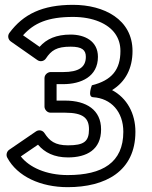

<svg xmlns="http://www.w3.org/2000/svg" viewBox="-20 -735 627 794"><path d="M364.5 -333C439.5 -328.6 490 -272.8 490 -190C490 -62.6 403.7 -11 260 -11C171.2 -11 100.8 -43.2 66.1 -88.1L137.2 -136.7C164.6 -104.2 204 -84 261 -84C338.6 -84 398 -115.8 398 -200C398 -279.8 338.1 -319 249 -319H214V-387H241C315.1 -387 385 -418 385 -500C385 -565.6 330 -592 272 -592C213.2 -592 172.8 -574.4 143.7 -541.3L75.3 -589.1C120.5 -639.6 177.8 -665 282 -665C365.1 -665 427.6 -636.9 456.5 -595.3C470.9 -574.5 478 -551.4 478 -524C478 -447.1 442.5 -402.7 360 -382.3C360 -382.3 340.6 -334.5 364.5 -333ZM282 -715C155 -715 76.2 -676.3 18.9 -598.9C10.1 -587 13.7 -571.2 24.7 -563.5L134.7 -486.5C146.7 -478.1 162.4 -482 169.8 -493.1C192 -526.5 213.9 -542 272 -542C319.5 -542 335 -528.1 335 -500C335 -457.5 306.3 -437 241 -437H189C178.3 -437 164 -427.1 164 -412V-294C164 -283.3 173.9 -269 189 -269H249C325.3 -269 348 -245.6 348 -200C348 -149.5 326.8 -134 261 -134C207.3 -134 184.7 -152.4 164 -184.5C155.9 -197.1 139.9 -199.1 128.9 -191.6L17.9 -115.6C8.5 -109.2 3.8 -94.9 9.9 -83.3C51.4 -5.3 148 39 260 39C415.4 39 540 -26.3 540 -190C540 -266 504.9 -329.8 443.4 -362.4C499.5 -396.9 528 -452.9 528 -524C528 -655 409.9 -715 282 -715Z"/></svg>

Font: Fog Sans
Style: Outline
Weight: 700
Foundry: Intel Corporation
Version: Version 1.00